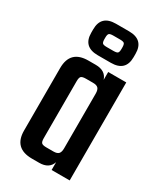

<svg xmlns="http://www.w3.org/2000/svg" viewBox="-174 -756 709 828"><g transform="rotate(30 180.0 -342.5)"><path d="M226 -488H316V0H226V-39Q213 0 164 0H128Q38 0 38 -88V-399Q38 -488 128 -488H164Q213 -488 226 -449ZM158 -73H193Q211 -73 218.5 -81Q226 -89 226 -108V-380Q226 -399 218.5 -407Q211 -415 193 -415H158Q140 -415 134 -409.5Q128 -404 128 -386V-102Q128 -84 134 -78.5Q140 -73 158 -73ZM216 -528H151Q78 -528 78 -598V-615Q78 -685 151 -685H216Q289 -685 289 -615V-598Q289 -528 216 -528ZM141 -610V-603Q141 -588 145.5 -583Q150 -578 167 -578H200Q217 -578 221.5 -583Q226 -588 226 -603V-610Q226 -625 221.5 -630Q217 -635 200 -635H167Q150 -635 145.5 -630Q141 -625 141 -610Z"/></g></svg>

Font: Teko Regular
Style: Regular
Weight: 400
Designer: Manushi Parikh, Jonny Pinhorn
Foundry: Indian Type Foundry
Version: Version 1.105;PS 1.0;hotconv 1.0.78;makeotf.lib2.5.61930; tt